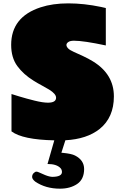

<svg xmlns="http://www.w3.org/2000/svg" viewBox="-20 -822 746 1150"><path d="M264.6 160.2 305.2 18.6Q114.7 14.6 48.8 -35.2V-258.8Q50.8 -258.3 63.2 -254.4Q75.7 -250.5 94.7 -244.6Q139.2 -231 188.2 -219Q237.3 -207 267.1 -207Q315.9 -207 315.9 -236.8Q315.9 -259.8 273.9 -285.6Q254.9 -297.4 230.7 -310.1Q206.5 -322.8 181.6 -338.4Q120.6 -376 83.7 -426.3Q46.9 -476.6 46.9 -553.2Q46.9 -720.7 223.6 -778.3Q295.4 -801.8 389.4 -801.8Q483.4 -801.8 585.9 -780.3Q606.9 -775.9 613.8 -773.9V-549.8Q481 -578.1 422.9 -578.1Q400.4 -578.1 389.2 -570.3Q377.9 -562.5 377.9 -552.7Q377.9 -543 387.7 -532.5Q397.5 -522 421.4 -511.5Q445.3 -501 477.3 -486.1Q509.3 -471.2 537.1 -454.1Q662.1 -377.4 662.1 -244.6Q662.1 -118.7 577.1 -49.8Q500.5 11.2 371.6 18.1L347.7 92.8L358.4 93.8Q408.2 98.6 429.2 109.4Q483.9 137.2 483.9 190.9Q483.4 252.4 441.7 280.3Q399.9 308.1 339.4 308.1Q253.4 308.1 191.4 266.1Q172.4 251 172.4 237.5Q172.4 224.1 181.4 215.1Q190.4 206.1 197.8 206.1Q205.1 206.1 214.6 210.9Q224.1 215.8 250.5 226.6Q276.9 237.3 295.4 237.3Q351.1 236.3 351.1 208Q351.1 208 351.1 207.5Q350.6 194.3 343.3 186Q320.3 160.2 264.6 160.2Z"/></svg>

Font: Fz Rammetto One
Style: Regular
Weight: 400
Designer: Vernon Adams
Foundry: Vernon Adams
Version: Vit hóa bi c Thuy @ FontZin.Com